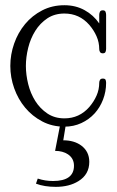

<svg xmlns="http://www.w3.org/2000/svg" viewBox="-20 -479 446 735"><path d="M386.2 -161.6Q386.2 -128.4 374.5 -97.9Q362.8 -67.4 341.8 -44.4Q320.8 -21.5 291.3 -7.8Q261.7 5.9 226.6 5.9Q179.7 5.9 141.6 -14.2Q103.5 -34.2 76.4 -66.7Q49.3 -99.1 34.4 -140.9Q19.5 -182.6 19.5 -226.6Q19.5 -270.5 34.2 -312.3Q48.8 -354 75.9 -386.7Q103 -419.4 141.4 -439.2Q179.7 -459 226.6 -459Q269.5 -459 303.7 -440.2Q337.9 -421.4 359.9 -389.2V-422.4Q359.9 -428.2 362.5 -433.8Q365.2 -439.5 373.5 -439.5Q381.8 -439.5 384 -433.8Q386.2 -428.2 386.2 -422.4V-292Q386.2 -286.1 384 -280.5Q381.8 -274.9 373.5 -274.9Q365.7 -274.9 362.8 -280Q359.9 -285.2 359.9 -290.5Q359.9 -316.9 349.6 -340.1Q339.4 -363.3 321.8 -383.8Q283.7 -427.2 226.6 -427.2Q189 -427.2 161.1 -408.7Q133.3 -390.1 115 -360.8Q96.7 -331.5 87.9 -295.9Q79.1 -260.3 79.1 -226.6Q79.1 -192.9 87.9 -157.2Q96.7 -121.6 115 -92.5Q133.3 -63.5 161.1 -44.7Q189 -25.9 226.6 -25.9Q283.7 -25.9 321.8 -69.3Q339.4 -89.8 349.6 -113Q359.9 -136.2 359.9 -162.6Q359.9 -168 362.8 -173.1Q365.7 -178.2 373.5 -178.2Q382.8 -178.2 384.5 -172.6Q386.2 -167 386.2 -161.6ZM211.4 -7.3H232.9L222.2 58.1Q263.7 58.1 291 78.1Q321.8 101.1 321.8 140.6Q321.8 189 280.3 214.4Q245.1 236.3 193.8 236.3Q149.9 236.3 117.7 224.1L124.5 204.6Q152.3 213.9 183.1 213.9Q263.2 213.9 263.2 155.3Q263.2 127.4 240.2 111.8Q220.2 98.6 190.9 98.6Z"/></svg>

Font: Atsinvsda
Style: Regular
Weight: 400
Designer: Al Webster
Foundry: Al Webster and Michael Everson
Version: Version 2.000